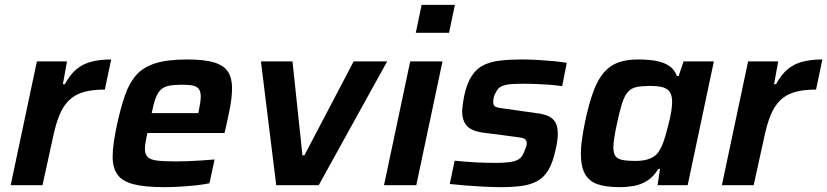

<svg xmlns="http://www.w3.org/2000/svg" viewBox="-20 -763 3408 791"><path d="M24 0 132 -510H256L239 -416H247Q270 -458 297 -479.5Q324 -501 359 -509.5Q394 -518 438 -518L412 -394Q358 -394 322 -383Q286 -372 262.5 -348Q239 -324 224 -286.5Q209 -249 198 -196L155 0Z M656 8Q575 8 528.5 -4.5Q482 -17 463 -45Q444 -73 444 -117Q444 -144 449 -178.5Q454 -213 463 -254Q478 -322 495.5 -372Q513 -422 542 -454.5Q571 -487 621 -502.5Q671 -518 750 -518Q823 -518 863 -505.5Q903 -493 919.5 -467Q936 -441 936 -401Q936 -382 933.5 -358.5Q931 -335 925.5 -309Q920 -283 914 -254L905 -215H587Q583 -195 580 -178.5Q577 -162 577 -150Q577 -128 588 -116.5Q599 -105 627 -101.5Q655 -98 706 -98Q728 -98 755 -99Q782 -100 810.5 -102Q839 -104 864 -106L843 -8Q820 -3 788 0.5Q756 4 721.5 6Q687 8 656 8ZM605 -297H797L799 -307Q803 -326 805 -340Q807 -354 807 -365Q807 -386 799 -396.5Q791 -407 774 -410.5Q757 -414 729 -414Q696 -414 675 -409.5Q654 -405 641.5 -392.5Q629 -380 620.5 -356.5Q612 -333 605 -297Z M1118 0 1055 -510H1185L1226 -123H1234L1437 -510H1575L1293 0Z M1693 -628 1717 -743H1854L1830 -628ZM1562 0 1670 -510H1803L1695 0Z M2044 8Q2011 8 1972 6Q1933 4 1897 1Q1861 -2 1833 -5L1853 -101Q1875 -99 1897 -97Q1919 -95 1940 -94Q1961 -93 1981 -92.5Q2001 -92 2021 -92Q2064 -92 2088 -96.5Q2112 -101 2123.5 -112Q2135 -123 2141 -142Q2145 -150 2147.5 -157.5Q2150 -165 2150 -173Q2150 -188 2138 -192.5Q2126 -197 2097 -200L1967 -217Q1921 -224 1902.5 -245.5Q1884 -267 1884 -304Q1884 -314 1886.5 -332.5Q1889 -351 1893 -371Q1904 -421 1924 -451Q1944 -481 1973 -495Q2002 -509 2041 -513.5Q2080 -518 2130 -518Q2162 -518 2196.5 -516Q2231 -514 2262.5 -511Q2294 -508 2315 -504L2296 -408Q2269 -412 2242 -414Q2215 -416 2189.5 -417Q2164 -418 2142 -418Q2111 -418 2087 -416.5Q2063 -415 2046.5 -407.5Q2030 -400 2023 -382Q2018 -375 2015 -365Q2012 -355 2012 -342Q2012 -327 2023 -322.5Q2034 -318 2062 -315L2189 -297Q2217 -294 2237 -285.5Q2257 -277 2267.5 -260Q2278 -243 2278 -211Q2278 -201 2276 -184Q2274 -167 2269 -147Q2258 -94 2239.5 -63Q2221 -32 2193.5 -17Q2166 -2 2129 3Q2092 8 2044 8Z M2533 8Q2477 8 2442 -4Q2407 -16 2390 -46.5Q2373 -77 2373 -131Q2373 -156 2377.5 -188Q2382 -220 2390 -260Q2406 -336 2424.5 -386Q2443 -436 2468.5 -465Q2494 -494 2528 -506Q2562 -518 2610 -518Q2649 -518 2681 -512.5Q2713 -507 2735.5 -492.5Q2758 -478 2769 -450H2776L2796 -510H2921L2813 0H2689L2699 -67H2692Q2672 -34 2646 -18Q2620 -2 2591 3Q2562 8 2533 8ZM2597 -100Q2625 -100 2645 -105.5Q2665 -111 2678.5 -121.5Q2692 -132 2700 -149Q2707 -160 2713.5 -179Q2720 -198 2726 -220Q2732 -242 2737.5 -264.5Q2743 -287 2746 -307.5Q2749 -328 2749 -343Q2749 -380 2729.5 -394.5Q2710 -409 2660 -409Q2625 -409 2603 -404.5Q2581 -400 2567 -384.5Q2553 -369 2543 -338Q2533 -307 2522 -255Q2515 -222 2511 -197.5Q2507 -173 2507 -156Q2507 -132 2515.5 -120Q2524 -108 2544.5 -104Q2565 -100 2597 -100Z M2954 0 3062 -510H3186L3169 -416H3177Q3200 -458 3227 -479.5Q3254 -501 3289 -509.5Q3324 -518 3368 -518L3342 -394Q3288 -394 3252 -383Q3216 -372 3192.5 -348Q3169 -324 3154 -286.5Q3139 -249 3128 -196L3085 0Z"/></svg>

Font: Saira Thin SemiBold
Style: Italic
Weight: 600
Italic angle: -12°
Version: Version 1.101